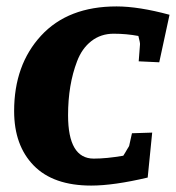

<svg xmlns="http://www.w3.org/2000/svg" viewBox="-20 -567 548 598"><path d="M264 11Q146 11 85 -51.5Q24 -114 24 -221Q24 -365 108 -456Q192 -547 343 -547Q412 -547 508 -521L476 -373L412 -376L416 -428Q417 -432 411 -455Q374 -462 334 -462Q294 -462 264.5 -439Q235 -416 220 -376Q192 -303 192 -208Q192 -73 272 -73Q312 -73 364 -82Q368 -88 370.5 -92.5Q373 -97 376 -102Q383 -112 383 -116L391 -152L454 -154L440 -14Q334 11 264 11Z"/></svg>

Font: Andada SC
Style: Bold Italic
Weight: 700
Italic angle: -8.29999°
Designer: Carolina Giovagnoli
Foundry: Carolina Giovagnoli
Version: Version 1.003